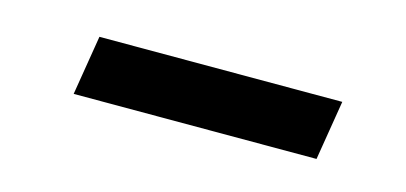

<svg xmlns="http://www.w3.org/2000/svg" viewBox="-27 -434 514 243"><g transform="rotate(15 230.0 -312.0)"><path d="M83.8 -350.9 71 -272.7H389.2L402 -350.9Z"/></g></svg>

Font: Riot Sans 2.0
Style: Italic
Weight: 400
Italic angle: -9.39999°
Designer: Rasmus Andersson
Foundry: rsms
Version: Version 3.006;hotconv 1.0.109;makeotfexe 2.5.65596